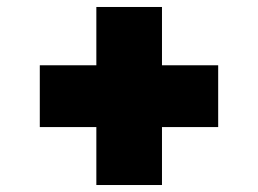

<svg xmlns="http://www.w3.org/2000/svg" viewBox="-20 -620 740 550"><path d="M444 -600V-90H256V-600ZM94 -433H605V-256H94Z"/></svg>

Font: Parkinsans ExtraBold
Style: Regular
Weight: 800
Designer: Red Stone, Indian Type Foundry
Foundry: Indian Type Foundry
Version: Version 1.000